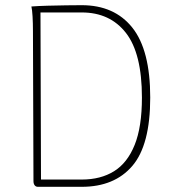

<svg xmlns="http://www.w3.org/2000/svg" viewBox="-20 -720 669 740"><path d="M126 0Q118 0 113.5 -6Q109 -12 109 -22L107 -600Q107 -630 105.5 -656.5Q104 -683 101 -695Q127 -697 163.5 -698Q200 -699 235.5 -699.5Q271 -700 295 -700Q421 -700 490 -613.5Q559 -527 559 -344Q559 -161 490 -80.5Q421 0 295 0ZM138 -28H295Q368 -28 419.5 -60Q471 -92 499 -161.5Q527 -231 527 -344Q527 -514 465.5 -593Q404 -672 295 -672H136Z"/></svg>

Font: Arima Thin Thin
Style: Regular
Weight: 250
Version: Version 1.100